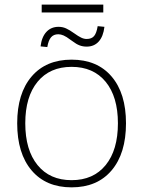

<svg xmlns="http://www.w3.org/2000/svg" viewBox="-20 -806 631 834"><path d="M54.7 -270.5Q54.7 -400.4 117.2 -473.6Q179.7 -546.9 291 -546.9Q402.3 -546.9 464.8 -473.6Q527.3 -400.4 527.3 -270.5Q527.3 -139.6 464.8 -65.9Q402.3 7.8 291 7.8Q179.7 7.8 117.2 -65.9Q54.7 -139.6 54.7 -270.5ZM492.2 -270.5Q492.2 -385.7 439 -450.7Q385.7 -515.6 291 -515.6Q196.3 -515.6 143.1 -450.7Q89.8 -385.7 89.8 -270.5Q89.8 -154.3 143.1 -88.9Q196.3 -23.4 291 -23.4Q385.7 -23.4 439 -88.9Q492.2 -154.3 492.2 -270.5ZM161.1 -786.1H428.7V-752H161.1ZM234.4 -689.5Q252 -689.5 267.1 -682.6Q282.2 -675.8 302.7 -661.1Q320.3 -648.4 332.5 -642.6Q344.7 -636.7 356.4 -636.7Q377.9 -636.7 388.7 -649.4Q399.4 -662.1 404.3 -692.4L433.6 -689.5Q428.7 -647.5 408.7 -625.5Q388.7 -603.5 356.4 -603.5Q339.8 -603.5 325.7 -608.9Q311.5 -614.3 294.9 -627L285.2 -633.8Q268.6 -646.5 256.3 -651.9Q244.1 -657.2 233.4 -657.2Q212.9 -657.2 201.7 -644Q190.4 -630.9 185.5 -601.6L156.2 -604.5Q161.1 -645.5 181.6 -667.5Q202.1 -689.5 234.4 -689.5Z"/></svg>

Font: Min Sans VF VF
Style: Regular
Weight: 400
Designer: Jinseong-Kim, NotoSansCJK, Nunito
Foundry: Jinseong-Kim
Version: Version 1.420;Glyphs 3.1.2 (3151)